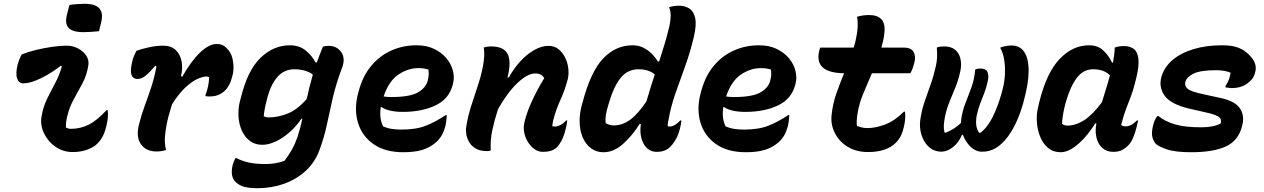

<svg xmlns="http://www.w3.org/2000/svg" viewBox="-20 -788 6640 1009"><path d="M94 -502Q126 -515 167 -525Q208 -535 251 -541.5Q294 -548 330 -548Q363 -548 391 -533Q419 -518 434 -494.5Q449 -471 444 -443Q436 -393 413.5 -350.5Q391 -308 367.5 -266Q344 -224 333 -175Q329 -159 327.5 -145Q326 -131 326 -118Q332 -115 338.5 -113Q345 -111 353 -111Q402 -111 445.5 -132.5Q489 -154 540 -209H546Q548 -194 547 -175Q546 -156 540 -130Q532 -94 519 -70Q506 -46 486 -28Q468 -12 435.5 -0.5Q403 11 362 11Q312 11 272 -16.5Q232 -44 211.5 -87Q191 -130 198 -174Q206 -224 226.5 -266.5Q247 -309 269.5 -350.5Q292 -392 305 -439L299 -442Q247 -402 193.5 -376Q140 -350 103 -350Q79 -350 70 -375.5Q61 -401 73 -450Q77 -463 81.5 -475Q86 -487 94 -502ZM345 -762Q365 -765 387 -766.5Q409 -768 426 -768Q535 -768 512 -672L500 -624Q481 -622 459 -620.5Q437 -619 419 -619Q361 -619 340 -642Q319 -665 333 -716Z M697 -521Q724 -531 763 -539.5Q802 -548 837 -548Q880 -548 904 -524.5Q928 -501 934.5 -464.5Q941 -428 931 -388L938 -385Q984 -467 1031.5 -512Q1079 -557 1119 -557Q1151 -557 1170 -536Q1194 -513 1201 -483Q1208 -453 1207 -429.5Q1206 -406 1204 -400L1199 -381Q1198 -376 1192.5 -360Q1187 -344 1174 -325.5Q1161 -307 1138 -294Q1115 -281 1080 -281Q1075 -281 1070.5 -281.5Q1066 -282 1060 -283V-289Q1078 -336 1079 -382Q1074 -386 1065 -386Q1048 -386 1019.5 -374Q991 -362 956 -330Q921 -298 884 -240Q874 -208 865 -175Q856 -142 850 -99Q841 -38 853 0Q831 8 802 8Q748 8 721 -29.5Q694 -67 710 -132Q722 -182 740 -230.5Q758 -279 775 -330.5Q792 -382 802 -439L797 -443Q763 -404 743 -388.5Q723 -373 703 -373Q679 -373 671 -394.5Q663 -416 675 -465Q678 -478 683 -491Q688 -504 697 -521Z M1503 -550Q1553 -550 1586.5 -522.5Q1620 -495 1638 -460H1645Q1652 -479 1660 -500Q1668 -521 1677 -543Q1683 -545 1690.5 -546Q1698 -547 1707 -547Q1751 -547 1773.5 -513.5Q1796 -480 1778 -433Q1746 -348 1729 -274.5Q1712 -201 1698 -134Q1684 -67 1659 0Q1636 64 1587.5 109Q1539 154 1473.5 177.5Q1408 201 1333 201Q1275 201 1248.5 188.5Q1222 176 1211 160Q1190 131 1203 78Q1206 68 1209.5 59.5Q1213 51 1217 43H1223Q1249 57 1285 65.5Q1321 74 1376 74Q1401 74 1426 70Q1451 66 1475 57Q1498 27 1514 -1.5Q1530 -30 1543 -67Q1551 -92 1557.5 -116Q1564 -140 1569 -164H1564Q1536 -123 1500.5 -92Q1465 -61 1428 -44Q1391 -27 1359 -27Q1320 -27 1293 -47.5Q1266 -68 1251 -101.5Q1236 -135 1233.5 -174.5Q1231 -214 1240 -253L1247 -279Q1282 -420 1350 -485Q1418 -550 1503 -550ZM1366 -177Q1378 -171 1393 -171Q1439 -171 1490 -190.5Q1541 -210 1592 -268Q1598 -297 1606 -329Q1614 -361 1624 -396Q1606 -410 1581 -417Q1556 -424 1528 -424Q1475 -424 1440.5 -386.5Q1406 -349 1386 -279L1382 -262Q1369 -214 1366 -177Z M2169 -550Q2222 -550 2261.5 -531Q2301 -512 2326 -482Q2351 -452 2360 -417Q2369 -382 2361 -350L2359 -342Q2340 -268 2268.5 -234Q2197 -200 2097 -200Q2058 -200 2029 -207Q2000 -214 1986 -225H1981Q1972 -167 1993 -124Q2016 -114 2039.5 -110.5Q2063 -107 2090 -107Q2167 -107 2218.5 -127.5Q2270 -148 2322 -183H2328Q2326 -149 2321 -127Q2311 -91 2297.5 -70.5Q2284 -50 2265 -35Q2236 -11 2196.5 0.5Q2157 12 2099 12Q2004 12 1943 -30.5Q1882 -73 1861 -144Q1840 -215 1862 -298L1865 -309Q1886 -388 1930.5 -441.5Q1975 -495 2036.5 -522.5Q2098 -550 2169 -550ZM2178 -430Q2124 -430 2073.5 -396Q2023 -362 1996 -281Q2015 -278 2036 -278Q2133 -278 2175.5 -302Q2218 -326 2228 -365Q2233 -385 2233 -399Q2233 -413 2231 -423Q2221 -426 2208.5 -428Q2196 -430 2178 -430Z M2522 -538Q2539 -544 2561 -544Q2628 -544 2648 -503.5Q2668 -463 2647 -381H2654Q2678 -425 2712 -463Q2746 -501 2785.5 -524Q2825 -547 2863 -547Q2893 -547 2914.5 -530Q2936 -513 2949.5 -486Q2963 -459 2966.5 -429Q2970 -399 2964 -373Q2949 -315 2925.5 -264Q2902 -213 2887 -155Q2886 -147 2884.5 -140Q2883 -133 2882 -125Q2886 -124 2889.5 -123.5Q2893 -123 2897 -123Q2909 -123 2925 -131Q2941 -139 2955 -155H2961Q2960 -146 2958.5 -136Q2957 -126 2953 -111Q2946 -82 2937.5 -62.5Q2929 -43 2920 -31Q2907 -10 2886.5 0Q2866 10 2831 10Q2803 10 2778 -13Q2753 -36 2740.5 -70.5Q2728 -105 2735 -141Q2746 -192 2773.5 -252.5Q2801 -313 2840 -377Q2827 -402 2793 -402Q2752 -402 2699 -351.5Q2646 -301 2597 -214Q2579 -158 2567.5 -105.5Q2556 -53 2559 3Q2550 6 2540 6Q2504 6 2481 -7Q2458 -20 2446 -40.5Q2434 -61 2430.5 -82.5Q2427 -104 2430 -120Q2438 -174 2455 -227.5Q2472 -281 2490 -334.5Q2508 -388 2518 -440Q2523 -466 2524.5 -492Q2526 -518 2522 -538Z M3304 -550Q3337 -550 3362.5 -536.5Q3388 -523 3407 -503.5Q3426 -484 3437 -465H3444Q3458 -509 3472 -554.5Q3486 -600 3498 -652Q3504 -678 3504.5 -704.5Q3505 -731 3496 -750Q3519 -758 3549 -758Q3580 -758 3603 -743Q3626 -728 3633.5 -692Q3641 -656 3626 -593Q3607 -513 3581 -441Q3555 -369 3530.5 -300Q3506 -231 3493 -157Q3490 -145 3489.5 -137.5Q3489 -130 3489 -125Q3491 -124 3494 -123.5Q3497 -123 3498 -123Q3513 -123 3527 -131.5Q3541 -140 3555 -155H3561Q3560 -146 3558.5 -136Q3557 -126 3553 -111Q3546 -83 3535.5 -63Q3525 -43 3512 -27Q3496 -7 3476.5 1.5Q3457 10 3431 10Q3386 10 3362.5 -32.5Q3339 -75 3348 -136H3341Q3303 -75 3254 -31.5Q3205 12 3152 12Q3104 12 3072 -21Q3040 -54 3030 -107.5Q3020 -161 3034 -222L3041 -248Q3084 -412 3150 -481Q3216 -550 3304 -550ZM3163 -141Q3183 -129 3205 -129Q3251 -129 3291.5 -158.5Q3332 -188 3377 -255Q3388 -293 3399 -328Q3410 -363 3421 -397Q3389 -424 3336 -424Q3278 -424 3241.5 -378.5Q3205 -333 3180 -247L3175 -230Q3158 -176 3163 -141Z M3969 -550Q4022 -550 4061.5 -531Q4101 -512 4126 -482Q4151 -452 4160 -417Q4169 -382 4161 -350L4159 -342Q4140 -268 4068.5 -234Q3997 -200 3897 -200Q3858 -200 3829 -207Q3800 -214 3786 -225H3781Q3772 -167 3793 -124Q3816 -114 3839.5 -110.5Q3863 -107 3890 -107Q3967 -107 4018.5 -127.5Q4070 -148 4122 -183H4128Q4126 -149 4121 -127Q4111 -91 4097.5 -70.5Q4084 -50 4065 -35Q4036 -11 3996.5 0.5Q3957 12 3899 12Q3804 12 3743 -30.5Q3682 -73 3661 -144Q3640 -215 3662 -298L3665 -309Q3686 -388 3730.5 -441.5Q3775 -495 3836.5 -522.5Q3898 -550 3969 -550ZM3978 -430Q3924 -430 3873.5 -396Q3823 -362 3796 -281Q3815 -278 3836 -278Q3933 -278 3975.5 -302Q4018 -326 4028 -365Q4033 -385 4033 -399Q4033 -413 4031 -423Q4021 -426 4008.5 -428Q3996 -430 3978 -430Z M4291 -538H4466Q4472 -555 4476 -573Q4480 -591 4483 -609Q4487 -632 4487.5 -655Q4488 -678 4484 -700Q4501 -705 4516.5 -707Q4532 -709 4548 -709Q4592 -709 4613 -685.5Q4634 -662 4627 -609Q4625 -591 4621 -573.5Q4617 -556 4612 -538H4730Q4768 -538 4781 -515Q4794 -492 4785 -458Q4781 -443 4776.5 -430Q4772 -417 4764 -403H4562Q4538 -348 4516.5 -296Q4495 -244 4487 -194Q4480 -153 4483 -127Q4494 -122 4507.5 -118.5Q4521 -115 4540 -115Q4581 -115 4631 -133.5Q4681 -152 4730 -201H4736Q4738 -186 4737 -166Q4736 -146 4730 -121Q4719 -69 4688 -38Q4639 11 4542 11Q4480 11 4435 -16.5Q4390 -44 4367.5 -88.5Q4345 -133 4350 -182Q4356 -242 4375 -296Q4394 -350 4416 -403Q4258 -405 4285 -520Q4286 -526 4287.5 -530Q4289 -534 4291 -538Z M5105 -423Q5112 -425 5118 -426.5Q5124 -428 5131 -428Q5160 -428 5168.5 -411.5Q5177 -395 5172 -367Q5165 -331 5153.5 -301.5Q5142 -272 5131 -243.5Q5120 -215 5113 -182Q5102 -121 5126 -90H5132Q5170 -119 5197 -174Q5224 -229 5243 -296L5247 -311Q5259 -354 5261 -396.5Q5263 -439 5257 -475Q5251 -511 5238 -533V-539Q5253 -544 5268.5 -546.5Q5284 -549 5297 -549Q5331 -549 5352 -528Q5379 -501 5384.5 -443Q5390 -385 5371 -302L5367 -285Q5348 -201 5315.5 -134.5Q5283 -68 5239.5 -29.5Q5196 9 5144 9H5138Q5108 9 5081 -16.5Q5054 -42 5040 -80H5036Q5017 -37 4987 -14Q4957 9 4928 9Q4886 9 4857 -20Q4834 -43 4822.5 -79.5Q4811 -116 4816 -156Q4823 -207 4838.5 -252.5Q4854 -298 4870.5 -344Q4887 -390 4898 -440Q4903 -462 4904.5 -486Q4906 -510 4903 -538Q4913 -542 4922.5 -543Q4932 -544 4942 -544Q4979 -544 5000 -526Q5021 -508 5027.5 -478.5Q5034 -449 5027 -415Q5017 -369 5001.5 -330.5Q4986 -292 4970.5 -255Q4955 -218 4946 -174Q4941 -149 4940 -128.5Q4939 -108 4944 -91H4950Q4994 -107 5030 -142Q5030 -150 5031 -157Q5037 -204 5053.5 -245.5Q5070 -287 5085.5 -330Q5101 -373 5105 -423Z M5703 -550Q5750 -550 5779 -522Q5808 -494 5824 -459H5829Q5833 -480 5835.5 -501Q5838 -522 5838 -538Q5859 -546 5887 -546Q5918 -546 5938 -531Q5958 -516 5962.5 -480Q5967 -444 5952 -381Q5936 -311 5911 -250Q5886 -189 5872 -131Q5877 -127 5883 -125.5Q5889 -124 5896 -124Q5925 -124 5955 -155H5961Q5960 -148 5957.5 -139.5Q5955 -131 5953 -120Q5946 -91 5935.5 -66Q5925 -41 5912 -27Q5895 -9 5876.5 0.5Q5858 10 5831 10Q5796 10 5773 -10.5Q5750 -31 5742 -65.5Q5734 -100 5742 -140H5736Q5710 -98 5679 -63.5Q5648 -29 5616 -8.5Q5584 12 5554 12Q5515 12 5488.5 -10Q5462 -32 5447 -68Q5432 -104 5429 -146Q5426 -188 5436 -227L5442 -253Q5480 -406 5548.5 -478Q5617 -550 5703 -550ZM5561 -137Q5567 -133 5574 -130.5Q5581 -128 5589 -128Q5634 -128 5678.5 -157Q5723 -186 5771 -251Q5781 -285 5792 -319.5Q5803 -354 5813 -392Q5782 -424 5725 -424Q5673 -424 5639 -379Q5605 -334 5582 -254L5577 -236Q5570 -208 5566 -183Q5562 -158 5561 -137Z M6402 -550Q6455 -550 6487.5 -537.5Q6520 -525 6545 -499Q6586 -459 6578 -416L6575 -404Q6568 -373 6534.5 -349Q6501 -325 6453 -325Q6445 -325 6436.5 -326.5Q6428 -328 6420 -329V-335Q6442 -368 6447 -406Q6415 -419 6372 -419Q6288 -419 6252 -401Q6216 -383 6209 -357Q6204 -336 6222 -321Q6240 -306 6303 -293L6390 -274Q6469 -258 6495.5 -219.5Q6522 -181 6508 -128Q6489 -49 6422.5 -18.5Q6356 12 6240 12Q6155 12 6111 -3.5Q6067 -19 6054 -32Q6042 -45 6036 -67.5Q6030 -90 6040 -130Q6047 -159 6062 -178H6068Q6104 -149 6156 -134Q6208 -119 6293 -119Q6357 -119 6395 -139Q6401 -162 6386 -173Q6371 -184 6331 -194L6226 -218Q6132 -241 6100.5 -285Q6069 -329 6083 -382Q6097 -434 6140.5 -471.5Q6184 -509 6251 -529.5Q6318 -550 6402 -550Z"/></svg>

Font: Recursive Mn Csl St
Style: Bold Italic
Weight: 700
Italic angle: -15°
Monospace: yes
Version: Version 1.079;hotconv 1.0.112;makeotfexe 2.5.65598; ttfautoh